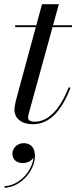

<svg xmlns="http://www.w3.org/2000/svg" viewBox="-20 -580 363 912"><path d="M315 -163 306.5 -165.5C264.5 -60 210.5 -2 144.5 -2C124 -2 113.5 -9 113.5 -20C113.5 -29 116 -38.5 118 -45.5L229.5 -451H322V-460H232L259.5 -560H179.5L152.5 -460H52V-451H150L57.5 -110C52 -90 48.5 -68.5 48.5 -58C48.5 -23.5 75 10 137 10C215.5 10 272 -53 315 -163ZM39 149.5C39 174 54.5 194.5 89 194.5C110 194.5 129 184.5 138.5 169C133.5 237.5 63.5 304 1.5 304V311.5C73.5 311.5 146 233.5 146 161.5C146 119.5 124 100 92.5 100C62 100 39 123.5 39 149.5Z"/></svg>

Font: Bodoni* 24pt
Style: Italic
Weight: 400
Italic angle: -13°
Version: Version 2.3